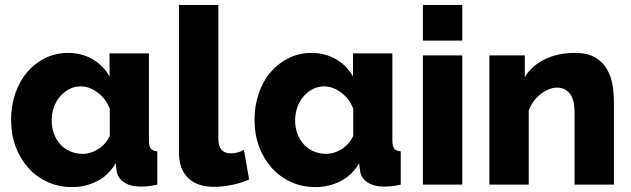

<svg xmlns="http://www.w3.org/2000/svg" viewBox="-20 -750 2565 780"><path d="M273 10Q219 10 173.5 -10.5Q128 -31 95 -68Q62 -105 43.5 -154.5Q25 -204 25 -263Q25 -320 42 -370Q59 -420 90 -456.5Q121 -493 163.5 -514Q206 -535 257 -535Q312 -535 356.5 -509Q401 -483 425 -439V-533H585V-180Q585 -156 592.5 -146.5Q600 -137 619 -135V0Q597 5 581 6.5Q565 8 551 8Q509 8 483 -10Q457 -27 453 -60L450 -87Q422 -38 374.5 -14Q327 10 273 10ZM316 -125Q349 -125 379.5 -144.5Q410 -164 426 -198V-308Q411 -348 377.5 -373.5Q344 -399 308 -399Q282 -399 260.5 -387.5Q239 -376 223 -357Q207 -338 198.5 -313Q190 -288 190 -260Q190 -231 199.5 -206Q209 -181 225.5 -163Q242 -145 265.5 -135Q289 -125 316 -125Z M707 -730H867V-187Q867 -127 918 -127Q930 -127 944.5 -130.5Q959 -134 971 -141L992 -21Q962 -7 923 1Q884 9 850 9Q781 9 744 -27Q707 -63 707 -131Z M1262 10Q1208 10 1162.5 -10.5Q1117 -31 1084 -68Q1051 -105 1032.5 -154.5Q1014 -204 1014 -263Q1014 -320 1031 -370Q1048 -420 1079 -456.5Q1110 -493 1152.5 -514Q1195 -535 1246 -535Q1301 -535 1345.5 -509Q1390 -483 1414 -439V-533H1574V-180Q1574 -156 1581.5 -146.5Q1589 -137 1608 -135V0Q1586 5 1570 6.5Q1554 8 1540 8Q1498 8 1472 -10Q1446 -27 1442 -60L1439 -87Q1411 -38 1363.5 -14Q1316 10 1262 10ZM1305 -125Q1338 -125 1368.5 -144.5Q1399 -164 1415 -198V-308Q1400 -348 1366.5 -373.5Q1333 -399 1297 -399Q1271 -399 1249.5 -387.5Q1228 -376 1212 -357Q1196 -338 1187.5 -313Q1179 -288 1179 -260Q1179 -231 1188.5 -206Q1198 -181 1214.5 -163Q1231 -145 1254.5 -135Q1278 -125 1305 -125Z M1698 0V-525H1858V0ZM1698 -585V-730H1858V-585Z M2474 0H2314V-295Q2314 -347 2294.5 -370.5Q2275 -394 2243 -394Q2226 -394 2209 -387Q2192 -380 2176 -367.5Q2160 -355 2147.5 -338Q2135 -321 2128 -301V0H1968V-525H2112V-437Q2141 -484 2194 -509.5Q2247 -535 2316 -535Q2367 -535 2398 -516.5Q2429 -498 2446 -468.5Q2463 -439 2468.5 -404Q2474 -369 2474 -336Z"/></svg>

Font: Oxford Sans
Style: Regular
Weight: 800
Designer: Matt McInerney, Pablo Impallari, Rodrigo Fuenzalida
Foundry: Matt McInerney, Pablo Impallari, Rodrigo Fuenzalida
Version: Version 3.000g; ttfautohint (v1.5) -l 8 -r 28 -G 28 -x 14 -D